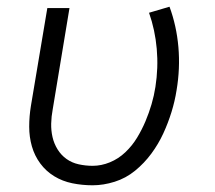

<svg xmlns="http://www.w3.org/2000/svg" viewBox="-20 -544 640 572"><path d="M256 8Q225 8 195.5 2Q166 -4 141.5 -19Q117 -34 100 -57Q83 -80 75 -108Q67 -136 67 -166.5Q67 -197 72 -228L121 -520H187L137 -218Q133 -197 132.5 -176Q132 -155 136.5 -135.5Q141 -116 151.5 -99Q162 -82 178 -70.5Q194 -59 214.5 -54.5Q235 -50 256 -50Q282 -50 307.5 -60.5Q333 -71 353.5 -90.5Q374 -110 388.5 -134Q403 -158 413.5 -183Q424 -208 431.5 -233.5Q439 -259 443 -285Q452 -342 447 -398.5Q442 -455 424 -506L485 -524Q506 -467 511.5 -403.5Q517 -340 506 -275Q501 -243 491 -210.5Q481 -178 466.5 -146.5Q452 -115 431 -86.5Q410 -58 382.5 -35.5Q355 -13 321.5 -2.5Q288 8 256 8Z"/></svg>

Font: Iosevka Aile Light
Style: Italic
Weight: 300
Italic angle: -9°
Designer: Belleve Invis
Foundry: Belleve Invis
Version: Version 31.1.0; ttfautohint (v1.8.4)